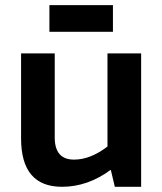

<svg xmlns="http://www.w3.org/2000/svg" viewBox="-20 -718 623 738"><path d="M522.5 -512.7V0H421.4L405.8 -65.4Q317.4 0 218.3 0Q61 0 61 -186V-512.7H190.4V-189.5Q190.4 -104.5 264.6 -104.5Q327.6 -104.5 393.1 -154.8V-512.7ZM414.1 -698.2V-595.7H169.9V-698.2Z"/></svg>

Font: SansationBold
Style: Bold
Weight: 700
Designer: Bernd Montag
Version: Version 1.301